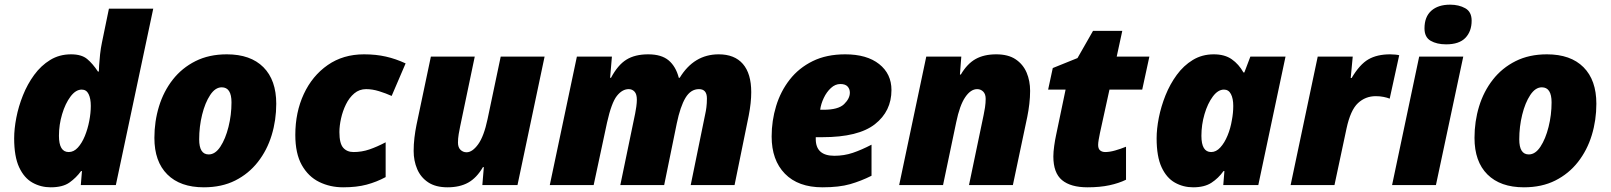

<svg xmlns="http://www.w3.org/2000/svg" viewBox="-20 -797 6937 827"><path d="M198.2 9.8Q155.8 9.8 119.9 -10.3Q84 -30.3 62.5 -76.4Q41 -122.6 41 -201.2Q41 -241.7 50.3 -290Q59.6 -338.4 78.9 -386.5Q98.1 -434.6 127.4 -474.6Q156.7 -514.6 196.3 -538.8Q235.8 -563 286.1 -563Q331.1 -563 355.2 -543Q379.4 -522.9 401.9 -488.8H405.8Q405.8 -495.1 407 -515.9Q408.2 -536.6 411.1 -563.2Q414.1 -589.8 418.9 -612.8L449.2 -759.8H640.1L479 0H328.1L333 -60.1H329.1Q308.6 -31.7 279.5 -11Q250.5 9.8 198.2 9.8ZM275.9 -142.1Q297.9 -142.1 315.4 -161.4Q333 -180.7 345.5 -211.2Q357.9 -241.7 364.5 -276.1Q371.1 -310.5 371.1 -340.8Q371.1 -372.6 361.6 -391.8Q352.1 -411.1 332 -411.1Q306.2 -411.1 283.7 -381.1Q261.2 -351.1 247.6 -305.4Q233.9 -259.8 233.9 -211.9Q233.9 -142.1 275.9 -142.1Z M857.9 9.8Q756.3 9.8 700.7 -45.7Q645 -101.1 645 -203.1Q645 -273.9 664.8 -338.6Q684.6 -403.3 724.1 -453.9Q763.7 -504.4 822 -533.7Q880.4 -563 957 -563Q1059.1 -563 1114.5 -507.6Q1169.9 -452.1 1169.9 -350.1Q1169.9 -279.3 1150.1 -214.6Q1130.4 -149.9 1090.8 -99.4Q1051.3 -48.8 993.2 -19.5Q935.1 9.8 857.9 9.8ZM878.9 -131.8Q907.2 -131.8 929.2 -165.3Q951.2 -198.7 964.1 -250.2Q977.1 -301.8 977.1 -356Q977.1 -420.9 935.1 -420.9Q907.2 -420.9 885.3 -387.7Q863.3 -354.5 850.6 -303Q837.9 -251.5 837.9 -196.8Q837.9 -131.8 878.9 -131.8Z M1458 9.8Q1401.9 9.8 1355 -13.2Q1308.1 -36.1 1280 -85.9Q1252 -135.7 1252 -215.8Q1252 -313.5 1288.6 -392.1Q1325.2 -470.7 1391.6 -516.8Q1458 -563 1547.9 -563Q1599.6 -563 1642.3 -553.2Q1685.1 -543.5 1727.1 -523.9L1667 -383.8Q1642.1 -395 1613 -404.1Q1584 -413.1 1557.1 -413.1Q1527.8 -413.1 1506.1 -394.8Q1484.4 -376.5 1470.2 -347.7Q1456.1 -318.8 1449 -286.9Q1441.9 -254.9 1441.9 -228Q1441.9 -179.2 1458.3 -160.6Q1474.6 -142.1 1502.9 -142.1Q1538.1 -142.1 1571 -153.3Q1604 -164.6 1641.1 -184.1V-34.2Q1602.1 -13.2 1559.1 -1.7Q1516.1 9.8 1458 9.8Z M1907.7 9.8Q1856.4 9.8 1824.2 -11.7Q1792 -33.2 1776.9 -68.8Q1761.7 -104.5 1761.7 -147Q1761.7 -174.8 1765.1 -203.9Q1768.6 -232.9 1773.9 -258.8L1835.9 -553.2H2024.9L1961.9 -252Q1959 -239.3 1955.8 -219.7Q1952.6 -200.2 1952.6 -183.1Q1952.6 -162.1 1963.6 -151.6Q1974.6 -141.1 1989.7 -141.1Q2014.6 -141.1 2039.6 -175.5Q2064.5 -210 2080.1 -284.2L2136.7 -553.2H2325.7L2209 0H2057.6L2064 -77.1H2060.1Q2033.2 -30.8 1996.8 -10.5Q1960.4 9.8 1907.7 9.8Z M2348.1 0 2464.8 -553.2H2615.7L2607.9 -461.9H2611.8Q2641.1 -517.1 2678 -540Q2714.8 -563 2772 -563Q2829.1 -563 2860.1 -536.9Q2891.1 -510.7 2903.8 -461.9H2907.7Q2969.2 -563 3075.7 -563Q3144 -563 3179.9 -521.5Q3215.8 -480 3215.8 -399.9Q3215.8 -355 3205.1 -299.8L3144 0H2955.1L3018.1 -308.1Q3020.5 -317.9 3022.7 -335Q3024.9 -352.1 3024.9 -373Q3024.9 -413.1 2990.7 -413.1Q2955.1 -413.1 2932.6 -375.7Q2910.2 -338.4 2895 -265.1L2840.8 0H2651.9L2715.8 -308.1Q2718.3 -319.3 2720.7 -337.2Q2723.1 -355 2723.1 -367.2Q2723.1 -391.6 2713.1 -402.3Q2703.1 -413.1 2688 -413.1Q2660.2 -413.1 2637 -383.8Q2613.8 -354.5 2594.7 -269L2537.1 0Z M3522.5 9.8Q3418 9.8 3360.8 -48.8Q3303.7 -107.4 3303.7 -209Q3303.7 -276.9 3323 -340.3Q3342.3 -403.8 3381.6 -454.1Q3420.9 -504.4 3480.5 -533.7Q3540 -563 3620.6 -563Q3713.9 -563 3766.8 -521Q3819.8 -479 3819.8 -409.2Q3819.8 -317.9 3748.5 -262Q3677.2 -206.1 3522.5 -206.1H3493.7V-198.2Q3493.7 -126 3573.7 -126Q3615.7 -126 3653.3 -138.7Q3690.9 -151.4 3733.9 -173.8V-40Q3689.5 -17.6 3642.1 -3.9Q3594.7 9.8 3522.5 9.8ZM3512.7 -324.2H3526.9Q3590.8 -324.2 3615.7 -348.4Q3640.6 -372.6 3640.6 -397.9Q3640.6 -413.6 3630.9 -424.3Q3621.1 -435.1 3599.6 -435.1Q3577.6 -435.1 3559.1 -418Q3540.5 -400.9 3528.3 -375.2Q3516.1 -349.6 3512.7 -324.2Z M3853 0 3969.7 -553.2H4120.6L4114.7 -476.1H4118.7Q4146 -522.5 4182.1 -542.7Q4218.3 -563 4271 -563Q4322.8 -563 4354.7 -541.5Q4386.7 -520 4401.9 -484.4Q4417 -448.7 4417 -405.8Q4417 -378.4 4413.6 -349.4Q4410.2 -320.3 4404.8 -293.9L4342.8 0H4153.8L4216.8 -301.8Q4219.7 -314.5 4222.7 -334.2Q4225.6 -354 4225.6 -371.1Q4225.6 -392.1 4214.8 -402.6Q4204.1 -413.1 4189 -413.1Q4161.1 -413.1 4137.5 -378.4Q4113.8 -343.8 4098.6 -270L4042 0Z M4664.1 9.8Q4591.8 9.8 4554.4 -21.2Q4517.1 -52.2 4517.1 -123Q4517.1 -143.1 4520.8 -168.9Q4524.4 -194.8 4528.8 -214.8L4569.8 -411.1H4494.6L4514.6 -503.9L4621.1 -546.9L4688 -664.1H4814L4790 -553.2H4930.7L4899.9 -411.1H4758.8L4717.8 -224.1Q4714.8 -210 4712.4 -195.6Q4710 -181.2 4710 -172.9Q4710 -156.2 4718.5 -149.2Q4727.1 -142.1 4740.7 -142.1Q4759.3 -142.1 4782.7 -148.7Q4806.2 -155.3 4830.1 -165V-22.9Q4799.3 -7.8 4758.5 1Q4717.8 9.8 4664.1 9.8Z M5119.1 9.8Q5076.7 9.8 5040.8 -10.3Q5004.9 -30.3 4983.4 -76.4Q4961.9 -122.6 4961.9 -201.2Q4961.9 -241.7 4971.4 -290Q4981 -338.4 5000.2 -386.5Q5019.5 -434.6 5048.8 -474.6Q5078.1 -514.6 5117.9 -538.8Q5157.7 -563 5208 -563Q5255.4 -563 5285.6 -541.7Q5315.9 -520.5 5335.9 -484.9H5339.8L5365.7 -553.2H5517.1L5399.9 0H5249L5253.9 -60.1H5250Q5228 -29.3 5198 -9.8Q5168 9.8 5119.1 9.8ZM5196.8 -142.1Q5218.3 -142.1 5236.3 -161.9Q5254.4 -181.6 5267.3 -212.9Q5280.3 -244.1 5286.1 -279.8Q5292 -310.1 5292 -340.8Q5292 -372.6 5282 -391.8Q5272 -411.1 5252 -411.1Q5226.1 -411.1 5203.9 -381.1Q5181.6 -351.1 5168.2 -305.4Q5154.8 -259.8 5154.8 -211.9Q5154.8 -142.1 5196.8 -142.1Z M5539.1 0 5655.8 -553.2H5806.6L5797.9 -460.9H5801.8Q5836.4 -519.5 5874 -541.3Q5911.6 -563 5967.8 -563Q5978.5 -563 5990.5 -561.8Q6002.4 -560.5 6006.8 -559.1L5965.8 -372.1Q5955.1 -376.5 5939.5 -379.6Q5923.8 -382.8 5905.8 -382.8Q5861.3 -382.8 5829.1 -352.8Q5796.9 -322.8 5779.8 -243.2L5728 0Z M6209 -606Q6168.9 -606 6142.3 -621.3Q6115.7 -636.7 6115.7 -674.8Q6115.7 -724.6 6145 -750.7Q6174.3 -776.9 6226.1 -776.9Q6263.7 -776.9 6291.3 -761.5Q6318.8 -746.1 6318.8 -708Q6318.8 -662.1 6292 -634Q6265.1 -606 6209 -606ZM5976.1 0 6092.8 -553.2H6282.7L6165 0Z M6543.9 9.8Q6442.4 9.8 6386.7 -45.7Q6331.1 -101.1 6331.1 -203.1Q6331.1 -273.9 6350.8 -338.6Q6370.6 -403.3 6410.2 -453.9Q6449.7 -504.4 6508.1 -533.7Q6566.4 -563 6643.1 -563Q6745.1 -563 6800.5 -507.6Q6856 -452.1 6856 -350.1Q6856 -279.3 6836.2 -214.6Q6816.4 -149.9 6776.9 -99.4Q6737.3 -48.8 6679.2 -19.5Q6621.1 9.8 6543.9 9.8ZM6564.9 -131.8Q6593.3 -131.8 6615.2 -165.3Q6637.2 -198.7 6650.1 -250.2Q6663.1 -301.8 6663.1 -356Q6663.1 -420.9 6621.1 -420.9Q6593.3 -420.9 6571.3 -387.7Q6549.3 -354.5 6536.6 -303Q6523.9 -251.5 6523.9 -196.8Q6523.9 -131.8 6564.9 -131.8Z"/></svg>

Font: Open Sans ExtraBold
Style: Italic
Weight: 800
Italic angle: -12°
Designer: Monotype Design Team
Foundry: Monotype Imaging Inc.
Version: Version 3.000; ttfautohint (v1.8.4)